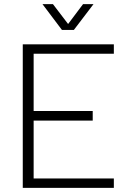

<svg xmlns="http://www.w3.org/2000/svg" viewBox="-20 -916 616 936"><path d="M340 -770 436 -896H385L312 -799L238 -896H187L282 -770ZM535 -654V-700H91V0H535V-46H144V-328H432V-375H144V-654Z"/></svg>

Font: Arthouse Owned Light
Style: Regular
Weight: 300
Designer: Jeremy Tribby
Foundry: Tribby Type
Version: Version 1.000;PS 001.000;hotconv 1.0.88;makeotf.lib2.5.64775